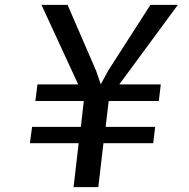

<svg xmlns="http://www.w3.org/2000/svg" viewBox="-20 -767 775 787"><path d="M281.5 0 302.5 -180H102.5L111.5 -247H311.5L323.5 -353H125L133.5 -421H300.5L150 -747H257L374.5 -475.5L393 -421.5L424.5 -479L596.5 -747H709L469 -421H639L631 -353H425.5L413 -247H616L608 -180H404L383 0Z"/></svg>

Font: Merriweather Sans Italic
Style: Regular
Weight: 400
Italic angle: -7.5°
Designer: Eben Sorkin
Foundry: Eben Sorkin
Version: Version 1.008; ttfautohint (v1.7.19-72a1) -l 8 -r 50 -G 200 